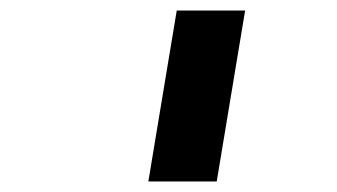

<svg xmlns="http://www.w3.org/2000/svg" viewBox="-20 -760 640 365"><path d="M262 -415 316 -740H446L392 -415Z"/></svg>

Font: iA Writer Mono V
Style: Regular
Weight: 400
Italic angle: -9.5°
Designer: Mike Abbink, Paul van der Laan, Pieter van Rosmalen
Foundry: Bold Monday
Version: Version 2.000